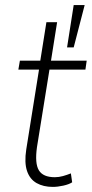

<svg xmlns="http://www.w3.org/2000/svg" viewBox="-20 -725 360 753"><path d="M187 8Q150 8 123.5 -7Q97 -22 86 -54.5Q75 -87 83 -139L133 -452H52L58 -487H138L162 -638H204L180 -487H320L315 -452H174L125 -148Q116 -84 132.5 -57Q149 -30 195 -30Q211 -30 227 -34.5Q243 -39 258 -45L263 -10Q251 -2 228.5 3Q206 8 187 8ZM243 -539 269 -705H312L269 -539Z"/></svg>

Font: Nunito Sans 10pt Condensed ExtraLight
Style: Italic
Weight: 250
Width: 3
Italic angle: -9°
Designer: Vernon Adams
Foundry: Vernon Adams
Version: Version 3.101;gftools[0.9.27]